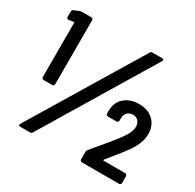

<svg xmlns="http://www.w3.org/2000/svg" viewBox="-153 -866 1046 1031"><g transform="rotate(30 370.5 -350.0)"><path d="M73 -700H130Q135 -700 138.5 -696.5Q142 -693 142 -688V-292Q142 -287 138.5 -283.5Q135 -280 130 -280H77Q72 -280 68.5 -283.5Q65 -287 65 -292V-627Q65 -633 60 -631L32 -627H30Q19 -627 19 -638V-671Q19 -681 28 -685L58 -697Q65 -700 73 -700ZM86 -14 496 -692Q500 -700 510 -700H569Q576 -700 578.5 -696.5Q581 -693 577 -686L168 -8Q164 0 154 0H94Q87 0 84.5 -3.5Q82 -7 86 -14ZM464 -12V-58Q464 -65 469 -72L483 -89Q562 -182 588 -217Q632 -274 632 -309Q632 -332 619.5 -345.5Q607 -359 586 -359Q565 -359 552 -345.5Q539 -332 539 -310V-295Q539 -290 535.5 -286.5Q532 -283 527 -283H474Q469 -283 465.5 -286.5Q462 -290 462 -295V-317Q464 -367 498.5 -396Q533 -425 587 -425Q642 -425 675.5 -393.5Q709 -362 709 -308Q709 -255 668 -196Q635 -149 571 -72Q569 -70 570 -68Q571 -66 574 -66H706Q711 -66 714.5 -62.5Q718 -59 718 -54V-12Q718 -7 714.5 -3.5Q711 0 706 0H476Q471 0 467.5 -3.5Q464 -7 464 -12Z"/></g></svg>

Font: Barlow Semi Condensed SemiBold
Style: Regular
Weight: 600
Width: 4
Designer: Jeremy Tribby
Foundry: Tribby Type
Version: Version 1.408